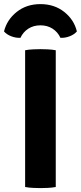

<svg xmlns="http://www.w3.org/2000/svg" viewBox="-46 -934 404 959"><path d="M79.5 -683Q97.5 -686.5 119.8 -687.5Q142 -688.5 156 -688.5Q171.5 -688.5 192.8 -687.5Q214 -686.5 232.5 -683V0Q214 3.5 192.8 4.5Q171.5 5.5 156 5.5Q142 5.5 119.8 4.5Q97.5 3.5 79.5 0ZM338 -777Q324.5 -761.5 302 -752.8Q279.5 -744 256 -745Q242.5 -774 216.5 -790.8Q190.5 -807.5 156 -807.5Q121.5 -807.5 95.5 -790.8Q69.5 -774 56 -745Q33 -744 10.2 -752.8Q-12.5 -761.5 -26 -777Q-11.5 -835.5 37.5 -874.5Q86.5 -913.5 156 -913.5Q225.5 -913.5 274.8 -874.5Q324 -835.5 338 -777Z"/></svg>

Font: Signika Negative
Style: Bold
Weight: 700
Designer: Anna Giedry
Foundry: Anna Giedry
Version: Version 2.001